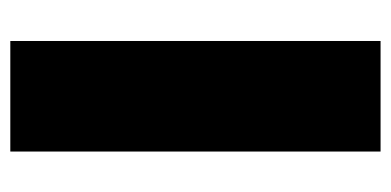

<svg xmlns="http://www.w3.org/2000/svg" viewBox="-208 -532 740 363"><g transform="rotate(90 161.5 -350.0)"><path d="M57 0H266V-700H57Z"/></g></svg>

Font: Finlandica Black
Style: Regular
Weight: 900
Designer: Niklas Ekholm, Juho Hiilivirta, Jaakko Suomalainen
Foundry: Helsinki Type Studio
Version: Version 2.000;Glyphs 3.2 (3202)